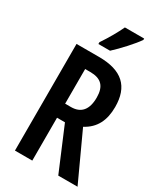

<svg xmlns="http://www.w3.org/2000/svg" viewBox="-229 -1025 950 1113"><g transform="rotate(30 246.5 -468.5)"><path d="M392 -928V-937H263C242 -892 214 -843 178 -789V-777H256C300 -817 366 -889 392 -928ZM218 -714H68V0H184V-287H237L358 0H487L341 -317C413 -355 445 -419 445 -509C445 -646 373 -714 218 -714ZM218 -613C291 -613 325 -579 325 -503C325 -422 290 -381 223 -381H184V-613Z"/></g></svg>

Font: Noto Sans Myanmar UI ExtraCondensed SemiBold
Style: Regular
Weight: 600
Width: 2
Designer: Monotype Design Team
Foundry: Monotype Imaging Inc.
Version: Version 2.103